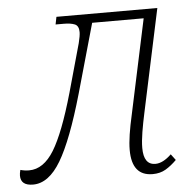

<svg xmlns="http://www.w3.org/2000/svg" viewBox="-88 -581 641 635"><g transform="rotate(-5 232.0 -263.0)"><path d="M-3 10Q-44 10 -44 -23Q-44 -31 -41 -42Q-27 -38 -12 -38Q36 -38 71 -95Q106 -152 143 -282L188 -443Q194 -467 194 -479Q194 -500 180.5 -505.5Q167 -511 144 -511H117L122 -536H457L384 -194Q377 -162 372 -131.5Q367 -101 367 -79Q367 -23 406 -23Q431 -23 459 -50L474 -30Q456 -12 437.5 -1Q419 10 394 10Q325 10 325 -76Q325 -98 329.5 -127.5Q334 -157 342 -192L409 -506H238L173 -276Q130 -126 89.5 -58Q49 10 -3 10Z"/></g></svg>

Font: Noto Serif SemiCondensed ExtraLight
Style: Italic
Weight: 200
Width: 4
Italic angle: -12°
Designer: Monotype Design Team
Foundry: Monotype Imaging Inc.
Version: Version 2.013